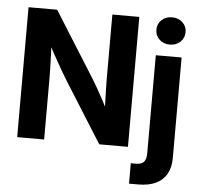

<svg xmlns="http://www.w3.org/2000/svg" viewBox="-61 -804 1107 1071"><g transform="rotate(5 492.5 -268.5)"><path d="M56.6 0V-727.5H216.8L449.7 -356.4Q461.9 -336.9 478.8 -307.1Q495.6 -277.3 514.2 -242.7Q532.7 -208 549.8 -172.9L533.2 -142.6Q531.2 -177.7 529.5 -221.4Q527.8 -265.1 526.9 -305.4Q525.9 -345.7 525.9 -370.1V-727.5H676.8V0H516.1L304.7 -336.4Q289.6 -360.8 269.5 -395Q249.5 -429.2 225.8 -472.7Q202.1 -516.1 174.8 -566.4L199.2 -579.6Q202.6 -526.4 204.3 -478.8Q206.1 -431.2 206.8 -394.8Q207.5 -358.4 207.5 -336.9V0ZM787.1 -522.5H931.6V40Q931.6 93.3 910.9 129.9Q890.1 166.5 850.1 185.3Q810.1 204.1 751.5 204.1H700.7V89.8H730.5Q760.7 89.8 773.9 74.7Q787.1 59.6 787.1 26.9ZM859.4 -588.4Q824.2 -588.4 801 -610.4Q777.8 -632.3 777.8 -665Q777.8 -697.8 801 -719.5Q824.2 -741.2 859.4 -741.2Q894.5 -741.2 918 -719.5Q941.4 -697.8 941.4 -665Q941.4 -632.3 918 -610.4Q894.5 -588.4 859.4 -588.4Z"/></g></svg>

Font: Inter 28pt
Style: Bold
Weight: 700
Designer: Rasmus Andersson
Foundry: rsms
Version: Version 4.001;git-66647c0bb